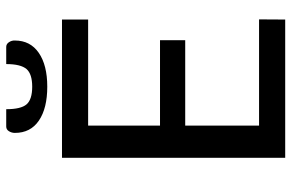

<svg xmlns="http://www.w3.org/2000/svg" viewBox="-180 -756 936 617"><g transform="rotate(-90 288.5 -448.0)"><path d="M533.7 -717.3V-633.3H192.9V-402.3H467.3V-321.3H192.9V-84H534.2L533.7 0H89.4V-717.3ZM390.6 -896.5H445.8Q455.1 -896.5 460.9 -887.7Q466.8 -878.9 466.3 -868.7Q466.3 -819.3 426.8 -792Q387.2 -764.6 317.9 -764.6Q248.5 -764.6 209 -791.5Q169.4 -818.4 169.4 -868.7Q169.4 -878.9 174.8 -887.7Q180.2 -896.5 189.9 -896.5H245.6Q245.6 -849.1 261.2 -831.1Q276.9 -813 317.9 -813Q358.4 -813 374.5 -831.1Q390.6 -850.1 390.6 -896.5Z"/></g></svg>

Font: Lato-Medium
Style: Regular
Weight: 500
Designer: Lukasz Dziedzic
Foundry: tyPoland Lukasz Dziedzic
Version: Version 2.006; 2014-01-15